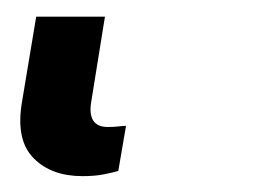

<svg xmlns="http://www.w3.org/2000/svg" viewBox="-20 25 327 236"><path d="M7.1 149.9 24.5 45.5H109L92.3 149.1Q86.6 181.1 112.6 181.1Q119.7 181.1 125.5 180.4Q131.4 179.7 134.9 179.7L125.4 235.1Q116.8 237.6 106.5 239.5Q96.2 241.5 81.3 241.5Q43.3 241.5 21.7 219.8Q-1.1 197.4 7.1 149.9Z"/></svg>

Font: Inter P Semi Bold
Style: Italic
Weight: 600
Italic angle: 9.39999°
Designer: Rasmus Andersson
Foundry: rsms
Version: Version 3.018;git-588b23468